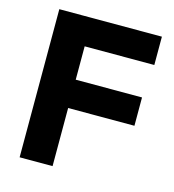

<svg xmlns="http://www.w3.org/2000/svg" viewBox="-106 -795 802 884"><g transform="rotate(15 295.0 -353.0)"><path d="M68 0V-706H225V0ZM188 -277V-412H541V-277ZM188 -571V-706H557V-571Z"/></g></svg>

Font: Outfit
Style: Bold
Weight: 700
Designer: Rodrigo Fuenzalida
Foundry: fragTYPE
Version: Version 1.100;gftools[0.9.27]